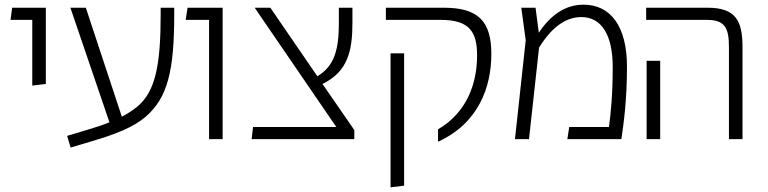

<svg xmlns="http://www.w3.org/2000/svg" viewBox="-20 -595 3286 821"><path d="M118 -229 176 -236V-562H32L25 -510H118Z M667 -562V-533C667 -315 644 -203 567 -139C547 -123 526 -109 501 -96L347 -562H281L448 -72C421 -61 391 -51 357 -41L267 -14L282 36L369 10C475 -21 550 -51 602 -95C697 -177 725 -292 725 -534V-562Z M874 0H932V-562H782L774 -510H874Z M1359 -236C1467 -289 1487 -376 1487 -498V-562H1429V-498C1429 -387 1412 -313 1337 -269L1136 -562H1069L1418 -52H1062L1056 0H1495V-39Z M1853 11C2027 -68 2081 -224 2081 -364C2081 -504 2025 -562 1878 -562H1630V-510H1865C1989 -510 2020 -457 2020 -358C2020 -240 1978 -115 1853 -42ZM1650 206 1708 199V-367H1650Z M2475 -575C2398 -575 2334 -531 2284 -455L2270 -562H2209L2228 -423L2182 0H2242L2285 -391C2343 -486 2405 -522 2466 -522C2551 -522 2600 -447 2600 -309C2600 -189 2592 -113 2584 -52H2414L2406 0H2637C2648 -72 2661 -174 2661 -310C2661 -481 2592 -575 2475 -575Z M3097 0H3155V-393C3155 -507 3126 -562 3005 -562H2743V-510H3002C3081 -510 3097 -475 3097 -392ZM2745 0H2803V-335H2745Z"/></svg>

Font: FiraGO Light
Style: Regular
Weight: 300
Designer: bBox Type
Foundry: bBox Type GmbH
Version: Version 1.001;PS 001.001;hotconv 1.0.88;makeotf.lib2.5.64775